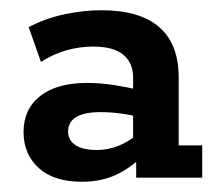

<svg xmlns="http://www.w3.org/2000/svg" viewBox="-20 -613 426 375"><path d="M140 -258Q85 -258 55.5 -285Q26 -312 26 -355Q26 -400 58.5 -425.5Q91 -451 150 -451Q178 -451 205 -446.5Q232 -442 254 -437L240 -428V-461Q240 -490 221 -506Q202 -522 162 -522Q135 -522 109 -514.5Q83 -507 60 -492L36 -560Q68 -577 105.5 -585Q143 -593 178 -593Q253 -593 291 -560Q329 -527 329 -462V-329H375V-266H246V-317L259 -308Q231 -282 203 -270Q175 -258 140 -258ZM169 -320Q191 -320 211 -328Q231 -336 249 -351L240 -330V-400L254 -384Q234 -389 214.5 -391.5Q195 -394 176 -394Q145 -394 129 -384.5Q113 -375 113 -356Q113 -339 127.5 -329.5Q142 -320 169 -320Z"/></svg>

Font: Rokkitt SemiBold SemiBold
Style: Regular
Weight: 600
Version: Version 3.103